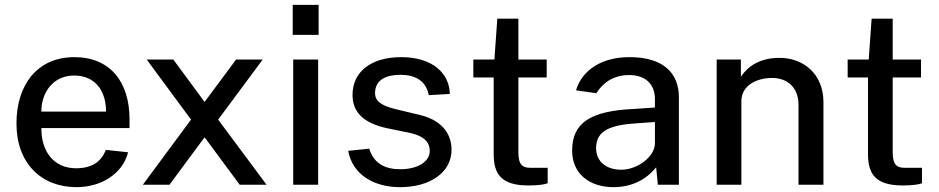

<svg xmlns="http://www.w3.org/2000/svg" viewBox="-20 -763 3880 793"><path d="M151 -234H515V-270C515 -426 434 -527 287 -527C136 -527 48 -415 48 -253C48 -89 150 10 296 10C397 10 486 -44 509 -134L417 -144C398 -93 357 -68 294 -68C200 -68 150 -140 151 -234ZM151 -302C150 -375 195 -451 286 -451C375 -451 418 -386 418 -302Z M1081 0 881 -269 1065 -517H955L825 -342L696 -517H586L769 -269L570 0H680L825 -196L970 0Z M1296 -743H1189V-619H1296ZM1294 -517H1191V0H1294Z M1632 10C1757 10 1845 -51 1845 -145C1845 -197 1818 -263 1715 -288L1615 -312C1547 -328 1529 -350 1529 -378C1529 -438 1582 -454 1634 -454C1692 -454 1739 -432 1751 -370L1838 -375C1836 -461 1766 -527 1637 -527C1512 -527 1436 -466 1436 -371C1436 -299 1482 -255 1576 -234L1678 -213C1733 -200 1755 -174 1755 -140C1755 -92 1700 -64 1633 -64C1573 -64 1524 -86 1505 -149L1418 -140C1436 -42 1524 10 1632 10Z M2238 -443V-517H2121V-686H2034L2022 -517H1935V-443H2019V-127C2019 -44 2050 3 2163 3C2203 3 2228 -1 2242 -6V-70H2170C2140 -70 2121 -81 2121 -133V-443Z M2514 10C2588 10 2648 -20 2690 -72L2697 0H2784V-361C2784 -462 2719 -527 2580 -527C2470 -527 2386 -478 2359 -390L2443 -378C2476 -430 2524 -453 2576 -453C2644 -454 2685 -417 2685 -354V-319L2598 -313C2419 -305 2343 -256 2343 -141C2343 -46 2414 10 2514 10ZM2546 -62C2485 -62 2442 -95 2442 -151C2442 -225 2502 -247 2613 -254L2685 -259V-170C2684 -115 2612 -62 2546 -62Z M2940 0H3042V-345C3042 -409 3103 -441 3169 -441C3233 -441 3278 -401 3278 -330V0H3381V-341C3381 -458 3298 -524 3200 -524C3117 -524 3069 -489 3040 -446V-517H2940Z M3784 -443V-517H3667V-686H3580L3568 -517H3481V-443H3565V-127C3565 -44 3596 3 3709 3C3749 3 3774 -1 3788 -6V-70H3716C3686 -70 3667 -81 3667 -133V-443Z"/></svg>

Font: United Sans Medium
Style: Regular
Weight: 500
Designer: Pablo Impallari, Rodrigo Fuenzalida (Modified by Dan O. Williams)
Version: Version 1.000;PS 001.000;hotconv 1.0.88;makeotf.lib2.5.64775